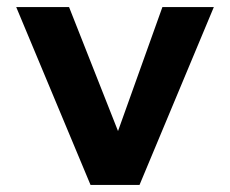

<svg xmlns="http://www.w3.org/2000/svg" viewBox="-20 -525 654 545"><path d="M376 0H237L26 -505H176L315 -153L441 -505H587Z"/></svg>

Font: XXII Aven Bold
Style: Regular
Weight: 700
Designer: Lecter Johnson
Foundry: Doubletwo Studios
Version: Version 1.001